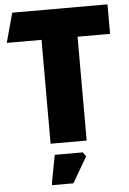

<svg xmlns="http://www.w3.org/2000/svg" viewBox="-61 -759 690 1024"><g transform="rotate(-5 283.5 -246.5)"><path d="M380 0V-556H554V-714H44L1 -556H187V0ZM176 208V221H290L370 83L354 61H204Z"/></g></svg>

Font: Frost ExtraBold
Style: Regular
Weight: 800
Designer: Lee Frost
Foundry: Lee Frost for Ice Communication Norge AS
Version: Version 2.011;hotconv 1.0.107;makeotfexe 2.5.65593